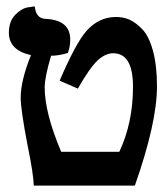

<svg xmlns="http://www.w3.org/2000/svg" viewBox="-20 -582 526 602"><path d="M44.9 -275.9Q44.9 -329.1 77.1 -409.2Q8.3 -424.3 7.8 -479Q7.8 -515.1 27.8 -535.6Q47.9 -556.2 68.4 -559.1L88.9 -562Q92.8 -524.9 121.1 -522.9Q200.2 -520 200.2 -458Q200.2 -436 192.9 -416Q164.1 -407.2 140.1 -407.2Q120.1 -339.4 120.1 -308.1Q120.1 -228 171.9 -106H354Q397 -196.8 397 -310.1Q397 -415 335 -415Q310.1 -415 285.6 -392.1Q261.2 -369.1 224.1 -304.2L167 -329.1Q217.8 -447.3 251 -484.9Q290 -528.8 344.2 -528.8Q366.2 -528.8 385.5 -520.5Q404.8 -512.2 425.8 -490.7Q446.8 -469.2 459.5 -423.1Q472.2 -377 472.2 -311Q472.2 -197.3 402.8 0H85.9Q85 -36.1 66.9 -124Q44.9 -237.8 44.9 -275.9Z"/></svg>

Font: Linux Libertine
Style: Semibold
Weight: 600
Designer: Philipp H. Poll
Foundry: Philipp H. Poll
Version: Version 5.1.2 ; ttfautohint (v0.9)